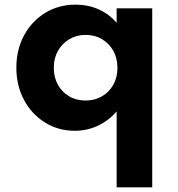

<svg xmlns="http://www.w3.org/2000/svg" viewBox="-20 -548 766 828"><path d="M483 260V-67.5Q448.5 -27.5 402 -5.8Q355.5 16 303 16Q231 16 173.8 -19.8Q116.5 -55.5 83.5 -117.2Q50.5 -179 50.5 -256Q50.5 -334 83.8 -395.5Q117 -457 175 -492.5Q233 -528 306.5 -528Q360 -528 405.8 -507.5Q451.5 -487 483 -449.5V-512H636.5V260ZM349 -114.5Q389 -114.5 420 -132.8Q451 -151 468.8 -182.8Q486.5 -214.5 486.5 -255.5Q486.5 -296.5 468.8 -328.5Q451 -360.5 420 -379Q389 -397.5 349 -397.5Q310 -397.5 279 -379Q248 -360.5 230 -328.8Q212 -297 212 -256Q212 -214.5 229.5 -182.8Q247 -151 278 -132.8Q309 -114.5 349 -114.5Z"/></svg>

Font: Spartan Thin
Style: Bold
Weight: 700
Version: Version 1.004